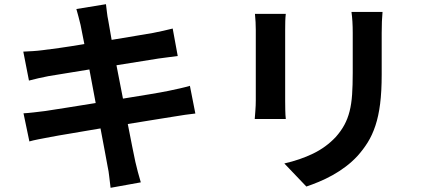

<svg xmlns="http://www.w3.org/2000/svg" viewBox="-20 -833 2040 915"><path d="M911 -292Q891 -290 863 -286Q835 -282 806 -277Q770 -271 712.5 -262Q655 -253 589 -242Q601 -180 610.5 -132.5Q620 -85 625 -62Q630 -39 637 -13.5Q644 12 651 36L507 62Q503 33 500.5 8Q498 -17 493 -39Q489 -61 480 -109.5Q471 -158 459 -221Q421 -215 385 -208.5Q349 -202 317.5 -197Q286 -192 261 -187.5Q236 -183 220 -180Q188 -174 162.5 -169Q137 -164 120 -159L92 -293Q112 -294 142 -297.5Q172 -301 196 -304Q231 -309 295.5 -319.5Q360 -330 436 -342L406 -502Q340 -491 286.5 -482.5Q233 -474 210 -470Q184 -465 162.5 -460Q141 -455 118 -449L91 -587Q115 -588 138 -589.5Q161 -591 184 -594Q210 -597 263.5 -604.5Q317 -612 382 -623Q376 -655 371 -678.5Q366 -702 364 -714Q359 -735 354 -753.5Q349 -772 344 -790L485 -813Q487 -798 489.5 -775.5Q492 -753 496 -735Q498 -724 502 -700.5Q506 -677 512 -643Q576 -654 629 -662.5Q682 -671 709 -676Q733 -681 759 -686.5Q785 -692 803 -697L827 -566Q810 -564 784 -560.5Q758 -557 735 -554L535 -522L566 -363Q634 -374 691.5 -383.5Q749 -393 783 -400Q812 -406 838.5 -412Q865 -418 885 -424Z M1342 -767Q1340 -750 1339.5 -732.5Q1339 -715 1339 -691V-353Q1339 -334 1339.5 -308.5Q1340 -283 1342 -266H1194Q1195 -280 1197 -305.5Q1199 -331 1199 -354V-691Q1199 -705 1198 -727.5Q1197 -750 1195 -767ZM1803 -776Q1801 -755 1800 -730.5Q1799 -706 1799 -676V-478Q1799 -397 1791.5 -338Q1784 -279 1769 -234Q1754 -189 1732.5 -154.5Q1711 -120 1683 -89Q1658 -62 1627.5 -39Q1597 -16 1564.5 2Q1532 20 1499.5 33.5Q1467 47 1440 56L1335 -54Q1410 -71 1472 -101Q1534 -131 1580 -180Q1605 -208 1621 -237.5Q1637 -267 1646 -302.5Q1655 -338 1658 -382.5Q1661 -427 1661 -486V-676Q1661 -734 1655 -776Z"/></svg>

Font: SpoqaHanSans-Bold
Style: Regular
Weight: 700
Designer: [Spoqa Han Sans] Dong-huui Kim \uAE40 \uB3D9 \uD718   [Noto Sans] Ryoko NISHIZUKA \u897F \u585A \u6DBC \u5B50  (kana & i
Foundry: Spoqa (http://www.spoqa-han-sans.com)
Version: Version 2.000